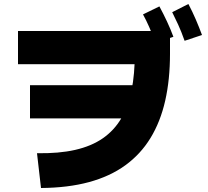

<svg xmlns="http://www.w3.org/2000/svg" viewBox="-20 -875 1040 960"><path d="M185 65 165 -109Q274 -107 355.5 -125.5Q437 -144 494 -183.5Q551 -223 586.5 -283.5Q622 -344 638 -424.5Q654 -505 654 -606L704 -554H70V-720H830V-606Q830 -477 806 -371.5Q782 -266 732.5 -185Q683 -104 606.5 -48.5Q530 7 425 35.5Q320 64 185 65ZM700 -449V-283H130V-449ZM758 -661Q740 -708 725.5 -741Q711 -774 695 -803L777 -843Q797 -806 815 -767.5Q833 -729 847 -691ZM903 -671Q886 -719 870.5 -752.5Q855 -786 841 -814L922 -855Q942 -817 959 -777.5Q976 -738 990 -700Z"/></svg>

Font: Murecho Thin Black
Style: Regular
Weight: 900
Version: Version 1.010